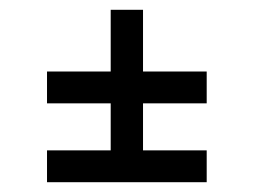

<svg xmlns="http://www.w3.org/2000/svg" viewBox="-20 -506 518 392"><path d="M272 -295V-199H402V-134H76V-199H206V-295H76V-360H206V-486H272V-360H402V-295Z"/></svg>

Font: Gupter
Style: Bold
Weight: 700
Designer: Octavio Pardo
Version: Version 1.000